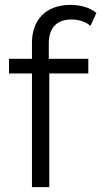

<svg xmlns="http://www.w3.org/2000/svg" viewBox="-20 -767 415 787"><path d="M273 -687C303 -687 331 -678 351 -661L375 -714C349 -736 309 -747 270 -747C167 -747 111 -685 111 -591V-526H17V-466H111V0H182V-466H342V-526H180V-588C180 -653 212 -687 273 -687Z"/></svg>

Font: Montserrat Lite
Style: Regular
Weight: 400
Designer: Julieta Ulanovsky
Foundry: Julieta Ulanovsky
Version: Version 7.200;PS 007.200;hotconv 1.0.88;makeotf.lib2.5.64775